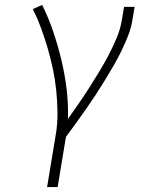

<svg xmlns="http://www.w3.org/2000/svg" viewBox="-20 -558 640 783"><path d="M172 205 207 -6Q215 -52 214.5 -97.5Q214 -143 209.5 -187.5Q205 -232 196 -275Q187 -318 175 -359.5Q163 -401 148 -442Q133 -483 114 -521L152 -538Q178 -485 197 -429Q216 -373 230 -315Q244 -257 251.5 -196Q259 -135 257 -73Q280 -105 302 -137Q324 -169 345 -202Q366 -235 386 -268Q406 -301 424 -335.5Q442 -370 456.5 -405Q471 -440 477 -477L486 -530H529L520 -477Q515 -444 502.5 -412.5Q490 -381 475 -350Q460 -319 442.5 -289Q425 -259 407 -229.5Q389 -200 370 -171Q351 -142 331 -113.5Q311 -85 290.5 -56.5Q270 -28 249 0L215 205Z"/></svg>

Font: Iosevka Slab XLtExObl
Style: Regular
Weight: 200
Width: 7
Italic angle: -9°
Monospace: yes
Designer: Belleve Invis
Foundry: Belleve Invis
Version: Version 11.1.1; ttfautohint (v1.8.3)